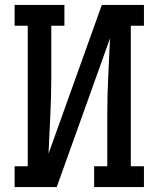

<svg xmlns="http://www.w3.org/2000/svg" viewBox="-20 -755 640 775"><path d="M39 0V-84H92V-651H39V-735H240V-651H187V-441Q187 -364 183 -287.5Q179 -211 176 -135L391 -735H561V-651H508V-84H561V0H360V-84H413V-294Q413 -371 417 -447.5Q421 -524 424 -600L209 0Z"/></svg>

Font: Iosevka Slab Medium Extended
Style: Regular
Weight: 500
Width: 7
Monospace: yes
Designer: Belleve Invis
Foundry: Belleve Invis
Version: Version 11.1.1; ttfautohint (v1.8.3)